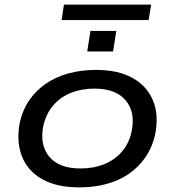

<svg xmlns="http://www.w3.org/2000/svg" viewBox="-20 -803 758 832"><path d="M323 9Q225 9 162 -27Q99 -63 74.5 -127Q50 -191 66 -273Q78 -327 107 -369Q136 -411 179 -440.5Q222 -470 277 -485Q332 -500 396 -500Q494 -500 556.5 -464Q619 -428 644 -365Q669 -302 652 -219Q640 -165 611 -122.5Q582 -80 539.5 -50.5Q497 -21 442.5 -6Q388 9 323 9ZM328 -73Q386 -73 431.5 -91.5Q477 -110 508 -145.5Q539 -181 550 -232Q568 -316 525 -367.5Q482 -419 390 -419Q333 -419 287 -400.5Q241 -382 210.5 -346Q180 -310 168 -259Q151 -175 193.5 -124Q236 -73 328 -73ZM247 -716 257 -783H635L624 -716ZM358 -580 372 -669H484L470 -580Z"/></svg>

Font: Nunito Sans 10pt Expanded Medium
Style: Italic
Weight: 500
Width: 7
Italic angle: -9°
Designer: Vernon Adams
Foundry: Vernon Adams
Version: Version 3.101;gftools[0.9.27]